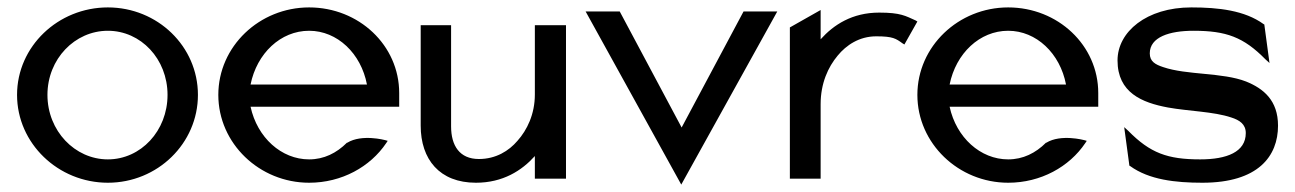

<svg xmlns="http://www.w3.org/2000/svg" viewBox="-20 -482 3495 518"><path d="M26 -226C26 -95 137 11 271 11C405 11 514 -95 514 -226C514 -357 405 -462 271 -462C137 -462 26 -357 26 -226ZM108 -226C108 -323 182 -399 271 -399C360 -399 432 -323 432 -226C432 -129 360 -52 271 -52C182 -52 108 -129 108 -226Z M569 -226C569 -95 680 11 814 11C902 11 979 -32 1022 -96L1026 -102L1019 -104C1019 -104 956 -121 917 -97H916C888 -69 854 -52 814 -52C739 -52 674 -111 656 -194H1057V-231C1057 -360 948 -462 814 -462C680 -462 569 -357 569 -226ZM656 -254C673 -338 737 -399 814 -399C890 -399 954 -338 970 -254Z M1115 -143C1115 -52 1166 11 1264 11C1337 11 1388 -22 1423 -61V0H1507V-414H1423V-227C1423 -174 1402 -131 1376 -102C1353 -75 1318 -53 1272 -53C1220 -53 1197 -89 1197 -141V-414H1115Z M1560 -451 1818 16 2077 -451H1986L1819 -138L1652 -451Z M2111 0H2194V-201C2194 -257 2214 -301 2240 -332C2263 -360 2298 -384 2344 -384C2389 -384 2397 -378 2415 -365L2420 -362L2455 -424L2450 -427C2423 -439 2410 -448 2352 -448C2279 -448 2229 -415 2194 -376V-455L2111 -408Z M2455 -226C2455 -95 2566 11 2700 11C2788 11 2865 -32 2908 -96L2912 -102L2905 -104C2905 -104 2842 -121 2803 -97H2802C2774 -69 2740 -52 2700 -52C2625 -52 2560 -111 2542 -194H2943V-231C2943 -360 2834 -462 2700 -462C2566 -462 2455 -357 2455 -226ZM2542 -254C2559 -338 2623 -399 2700 -399C2776 -399 2840 -338 2856 -254Z M2995 -319C2995 -232 3061 -205 3131 -192C3186 -182 3255 -181 3302 -165C3324 -158 3341 -147 3341 -123C3341 -72 3290 -52 3218 -52C3130 -52 3083 -69 3024 -129L3013 -139L3027 -35L3029 -34C3080 3 3151 11 3224 11C3375 11 3428 -61 3428 -143C3428 -211 3389 -243 3342 -262C3278 -287 3182 -279 3118 -301C3097 -308 3082 -316 3082 -338C3082 -382 3135 -399 3200 -399C3288 -399 3335 -382 3394 -322L3405 -312L3391 -416L3389 -417C3338 -454 3267 -462 3194 -462C3073 -462 2995 -396 2995 -319Z"/></svg>

Font: Charger Sport
Style: DfBd
Weight: 400
Designer: Jasper
Foundry: Cannot Into Space Fonts
Version: Version 1.1